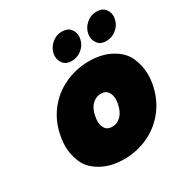

<svg xmlns="http://www.w3.org/2000/svg" viewBox="-182 -934 1035 1082"><g transform="rotate(-30 335.5 -392.5)"><path d="M317 7Q232 7 170 -28Q108 -63 86 -116.5Q64 -170 64 -220Q64 -249 70 -282Q85 -370 135 -435.5Q185 -501 259.5 -536Q334 -571 419 -571Q504 -571 565.5 -536Q627 -501 649 -447Q671 -393 671 -342Q671 -313 666 -282Q650 -194 600 -128.5Q550 -63 476 -28Q402 7 317 7ZM351 -185Q382 -185 407 -209.5Q432 -234 441 -282Q444 -298 444 -311Q444 -338 430 -358.5Q416 -379 385 -379Q354 -379 328.5 -354.5Q303 -330 295 -282Q292 -265 292 -251Q292 -225 305.5 -205Q319 -185 351 -185ZM338 -620Q302 -620 284.5 -641.5Q267 -663 267 -689Q267 -697 268 -705Q275 -742 304 -767Q333 -792 369 -792Q407 -792 424.5 -770.5Q442 -749 442 -724Q442 -715 440 -705Q434 -669 404.5 -644.5Q375 -620 338 -620ZM563 -620Q527 -620 509.5 -641.5Q492 -663 492 -689Q492 -697 493 -705Q500 -742 529 -767Q558 -792 594 -792Q632 -792 649.5 -770.5Q667 -749 667 -724Q667 -715 665 -705Q659 -669 629.5 -644.5Q600 -620 563 -620Z"/></g></svg>

Font: Fz Poppins Black
Style: Italic
Weight: 900
Italic angle: -10°
Designer: Ninad Kale (Devanagari), Jonny Pinhorn (Latin)
Foundry: Indian Type Foundry
Version: Vit hóa bi Vntype.Com & FontZin.Com